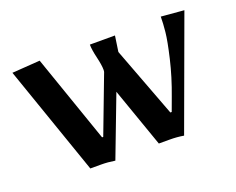

<svg xmlns="http://www.w3.org/2000/svg" viewBox="-84 -619 947 769"><g transform="rotate(-20 389.5 -235.0)"><path d="M22.9 -466.8 142.1 -475.1 272 -101.1H276.9L369.1 -344.2Q370.1 -347.2 370.1 -354Q370.1 -373 361.6 -409.2Q353 -445.3 353 -466.8H460L450.2 -399.9L563 -101.1H568.8L589.8 -158.2Q617.7 -232.4 634.3 -303.5Q650.9 -374.5 654.5 -410.6Q658.2 -446.8 658.2 -475.1L755.9 -466.8L583 4.9Q554.7 0 522.9 0H477.1L388.2 -252.9L290 4.9Q259.8 0 230 0H185.1Z"/></g></svg>

Font: Resagokr
Style: Bold
Weight: 600
Designer: gluk
Foundry: gluk
Version: Version 0.95